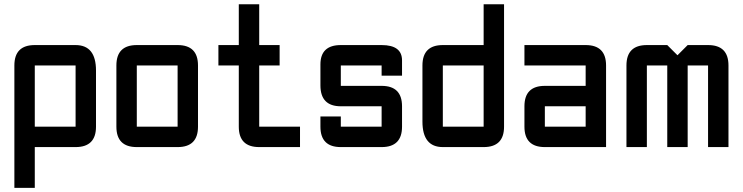

<svg xmlns="http://www.w3.org/2000/svg" viewBox="-20 -704 3556 919"><path d="M48.8 -390.6Q48.8 -488.3 146.5 -488.3H341.8Q439.5 -488.3 439.5 -366.2V-97.7Q439.5 0 341.8 0H146.5V195.3H48.8ZM341.8 -390.6H146.5V-97.7H341.8Z M830.1 0H634.8Q537.1 0 537.1 -97.7V-390.6Q537.1 -488.3 634.8 -488.3H830.1Q927.7 -488.3 927.7 -390.6V-97.7Q927.7 0 830.1 0ZM830.1 -97.7V-390.6H634.8V-97.7Z M1220.7 0Q1123 0 1123 -97.7V-390.6H1025.4V-488.3H1123V-683.6H1220.7V-488.3H1318.4V-390.6H1220.7V-97.7H1416V0Z M1513.7 -146.5H1611.3V-97.7H1806.6V-195.3H1611.3Q1513.7 -195.3 1513.7 -295.4V-395.5Q1513.7 -488.3 1611.3 -488.3H1806.6Q1904.3 -488.3 1904.3 -415V-341.8H1806.6V-390.6H1611.3V-293H1806.6Q1904.3 -293 1904.3 -195.3V-97.7Q1904.3 0 1806.6 0H1611.3Q1513.7 0 1513.7 -97.7Z M2392.6 -97.7Q2392.6 0 2294.9 0H2099.6Q2002 0 2002 -122.1V-390.6Q2002 -488.3 2099.6 -488.3H2294.9V-683.6H2392.6ZM2099.6 -97.7H2294.9V-390.6H2099.6Z M2880.9 0H2587.9Q2490.2 0 2490.2 -97.7V-195.3Q2490.2 -293 2587.9 -293H2783.2V-390.6H2490.2V-488.3H2783.2Q2880.9 -488.3 2880.9 -390.6ZM2587.9 -97.7H2783.2V-195.3H2587.9Z M3173.8 -390.6H3076.2V0H2978.5V-390.6Q2978.5 -488.3 3076.2 -488.3H3173.8L3222.7 -439.5L3271.5 -488.3H3369.1Q3466.8 -488.3 3466.8 -390.6V0H3369.1V-390.6H3271.5V0H3173.8Z"/></svg>

Font: BabelStone Runic Byrhtferth
Style: Regular
Weight: 400
Designer: Andrew West
Foundry: BabelStone
Version: Version 7.004;November 9, 2023